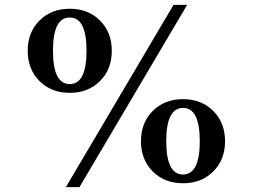

<svg xmlns="http://www.w3.org/2000/svg" viewBox="-20 -742 1040 790"><path d="M733 -298Q664 -298 664 -161Q664 -24 733 -24Q802 -24 802 -161Q802 -298 733 -298ZM608.5 -36.5Q560 -85 560 -161Q560 -237 608.5 -285.5Q657 -334 733 -334Q809 -334 857.5 -285.5Q906 -237 906 -161Q906 -85 857.5 -36.5Q809 12 733 12Q657 12 608.5 -36.5ZM142.5 -408.5Q94 -457 94 -533Q94 -609 142.5 -657.5Q191 -706 267 -706Q343 -706 391.5 -657.5Q440 -609 440 -533Q440 -457 391.5 -408.5Q343 -360 267 -360Q191 -360 142.5 -408.5ZM267 -670Q198 -670 198 -533Q198 -396 267 -396Q336 -396 336 -533Q336 -670 267 -670ZM251 28 694 -722H750L307 28Z"/></svg>

Font: Justus
Style: Bold
Weight: 700
Version: Version 001.001